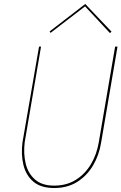

<svg xmlns="http://www.w3.org/2000/svg" viewBox="-20 -934 610 964"><path d="M176 -700 93 -220Q85 -159 97.5 -106.5Q110 -54 147.5 -22Q185 10 252 10Q319 10 368 -21Q417 -52 447.5 -104Q478 -156 488 -220L570 -700H558L476 -220Q466 -159 436.5 -109.5Q407 -60 360.5 -31Q314 -2 252 -2Q191 -2 156 -32.5Q121 -63 109 -112.5Q97 -162 104 -220L186 -700ZM407 -902 532 -768 540 -775 408 -914 229 -776 234 -769Z"/></svg>

Font: Jost* 200 Hairline Italic
Style: Italic
Weight: 100
Italic angle: -10°
Version: Version 3.200; ttfautohint (v0.97) -l 8 -r 50 -G 200 -x 14 -